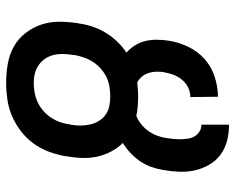

<svg xmlns="http://www.w3.org/2000/svg" viewBox="-92 -684 783 640"><g transform="rotate(90 300.0 -363.5)"><path d="M255 8Q223 8 192 2.5Q161 -3 135 -17.5Q109 -32 90.5 -55.5Q72 -79 62 -107.5Q52 -136 52 -168Q52 -200 57 -232L58 -236Q61 -258 68.5 -280.5Q76 -303 88.5 -323.5Q101 -344 118 -362Q135 -380 155 -393Q141 -405 131 -421Q121 -437 116.5 -455Q112 -473 112 -493Q112 -513 115 -533Q120 -566 135 -598Q150 -630 176.5 -653.5Q203 -677 236.5 -687.5Q270 -698 302 -698L303 -606Q287 -606 272 -599Q257 -592 246 -579Q235 -566 229 -550.5Q223 -535 221 -520L220 -518Q218 -505 218.5 -491.5Q219 -478 223 -466Q227 -454 235 -444.5Q243 -435 254 -429Q266 -430 278 -431Q290 -432 302 -432Q318 -432 334.5 -430.5Q351 -429 366 -426Q381 -432 394.5 -443Q408 -454 417.5 -468Q427 -482 432.5 -497.5Q438 -513 440 -528V-530Q442 -542 443 -554Q444 -566 443.5 -578Q443 -590 441 -601Q439 -612 433 -621.5Q427 -631 417 -637Q407 -643 395 -643V-735Q422 -735 448 -728.5Q474 -722 494.5 -707Q515 -692 528 -670Q541 -648 547 -622.5Q553 -597 552 -570Q551 -543 546 -515Q543 -496 536 -476Q529 -456 517 -438.5Q505 -421 489.5 -406.5Q474 -392 456 -381Q473 -364 484.5 -342Q496 -320 501.5 -295.5Q507 -271 506 -244.5Q505 -218 500 -192V-188Q495 -161 485 -134Q475 -107 457.5 -83Q440 -59 416.5 -41Q393 -23 366 -11.5Q339 0 311 4Q283 8 255 8ZM256 -84Q272 -84 288.5 -87Q305 -90 320 -97Q335 -104 348.5 -115.5Q362 -127 371.5 -141.5Q381 -156 386.5 -171.5Q392 -187 394 -203L395 -207Q398 -223 398 -239.5Q398 -256 394.5 -271.5Q391 -287 383 -300.5Q375 -314 362.5 -323Q350 -332 334.5 -335.5Q319 -339 302 -339Q286 -339 269.5 -336.5Q253 -334 238 -327Q223 -320 209.5 -308.5Q196 -297 186.5 -282.5Q177 -268 171.5 -252Q166 -236 163 -221V-217Q160 -200 159.5 -183.5Q159 -167 162.5 -151.5Q166 -136 174.5 -123Q183 -110 195.5 -101Q208 -92 223.5 -88Q239 -84 256 -84Z"/></g></svg>

Font: Iosevka Aile Semibold
Style: Italic
Weight: 600
Italic angle: -9°
Designer: Belleve Invis
Foundry: Belleve Invis
Version: Version 31.1.0; ttfautohint (v1.8.4)